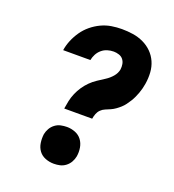

<svg xmlns="http://www.w3.org/2000/svg" viewBox="-136 -849 872 962"><g transform="rotate(20 300.0 -367.5)"><path d="M214 -270Q217 -291 221.5 -312Q226 -333 235 -354Q244 -375 256.5 -393.5Q269 -412 285 -428Q301 -444 320 -456.5Q339 -469 358.5 -481.5Q378 -494 393 -511.5Q408 -529 412 -550Q414 -565 411.5 -579Q409 -593 400.5 -603.5Q392 -614 378 -618.5Q364 -623 350 -623Q333 -623 316.5 -618Q300 -613 286.5 -601.5Q273 -590 265 -574.5Q257 -559 254 -543H109Q113 -570 124 -596.5Q135 -623 151.5 -647Q168 -671 191 -690Q214 -709 240.5 -721.5Q267 -734 295 -738.5Q323 -743 350 -743Q380 -743 409.5 -738.5Q439 -734 465.5 -721.5Q492 -709 512 -689Q532 -669 543.5 -643Q555 -617 557 -587Q559 -557 554 -526Q552 -513 548.5 -499.5Q545 -486 540.5 -473.5Q536 -461 530 -448Q524 -435 516.5 -423Q509 -411 500.5 -399.5Q492 -388 481.5 -378.5Q471 -369 459 -360.5Q447 -352 434.5 -346.5Q422 -341 408.5 -335.5Q395 -330 385 -320Q375 -310 370 -296.5Q365 -283 363 -270ZM259 8Q235 8 213.5 -0.5Q192 -9 179 -26.5Q166 -44 162.5 -67Q159 -90 162 -114Q165 -130 173.5 -145Q182 -160 196 -170.5Q210 -181 226.5 -184.5Q243 -188 259 -188Q282 -188 303.5 -179.5Q325 -171 338 -153.5Q351 -136 355 -113Q359 -90 355 -66Q352 -50 343.5 -35Q335 -20 321 -9.5Q307 1 291 4.5Q275 8 259 8Z"/></g></svg>

Font: Iosevka Curly Heavy Extended
Style: Italic
Weight: 900
Width: 7
Italic angle: -9°
Monospace: yes
Designer: Belleve Invis
Foundry: Belleve Invis
Version: Version 11.1.0; ttfautohint (v1.8.3)